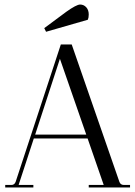

<svg xmlns="http://www.w3.org/2000/svg" viewBox="-20 -826 596 846"><path d="M183 -686 175 -702 272 -774Q317 -806 333 -806Q349 -806 360 -794Q371 -782 371 -762Q371 -748 367 -739ZM3 0V-11H30Q44 -11 49 -25L248 -630H296L506 -25Q511 -11 526 -11H553V0H371V-11H437L366 -216H129L62 -11H127V0ZM135 -233H360L244 -567Z"/></svg>

Font: Arapey Regular-Display
Style: Regular
Weight: 400
Designer: Eduardo Rodriguez Tunni
Foundry: Eduardo Rodriguez Tunni
Version: Version 4.000